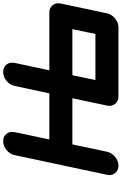

<svg xmlns="http://www.w3.org/2000/svg" viewBox="196 -944 748 1180"><g transform="rotate(-90 570.0 -354.0)"><path d="M951.2 -141.6 981 -283.2H697.8L668 -141.6ZM1082.5 -424.8Q1111.8 -424.8 1127.9 -404.3Q1140.1 -389.2 1140.1 -369.6Q1140.1 -362.3 1138.2 -354L1078.1 -70.8Q1071.8 -41.5 1046.6 -20.8Q1021.5 0 992.2 0H566.9Q537.6 0 521.5 -21Q509.3 -35.6 509.3 -55.2Q509.3 -62.5 511.2 -70.8L556.2 -283.2H272.5L227.5 -70.8Q221.2 -41.5 196 -20.8Q170.9 0 141.6 0Q112.3 0 96.2 -21Q84 -35.6 84 -55.2Q84 -62.5 85.9 -70.8L206.5 -637.7Q212.4 -667 237.5 -687.7Q262.7 -708.5 292 -708.5Q321.3 -708.5 337.9 -688Q349.6 -672.4 349.6 -652.8Q349.6 -645.5 348.1 -637.7L302.7 -424.8H586.4L631.8 -637.7Q637.7 -667 662.8 -687.7Q688 -708.5 717.3 -708.5Q746.6 -708.5 763.2 -688Q774.9 -672.4 774.9 -652.8Q774.9 -645.5 773.4 -637.7L728 -424.8Z"/></g></svg>

Font: Robtronika
Style: Italic
Weight: 400
Italic angle: -12°
Designer: GGBot
Version: 1.00